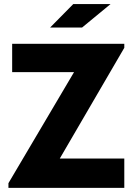

<svg xmlns="http://www.w3.org/2000/svg" viewBox="-20 -913 647 933"><path d="M335.9 -893.1H517.1L378.9 -779.3H223.6ZM21 -22.9 339.8 -562.5H39.1V-700.2H584V-680.7L270.5 -142.6H584V0H21Z"/></svg>

Font: Selawik
Style: Bold
Weight: 700
Designer: Aaron Bell
Foundry: Microsoft Corporation
Version: Version 1.01